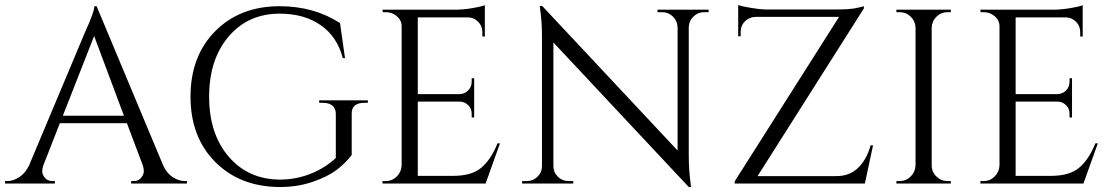

<svg xmlns="http://www.w3.org/2000/svg" viewBox="-30 -739 4484 773"><path d="M715 -10H723V0H498V-10H507Q528 -10 538.5 -23.5Q549 -37 549 -49Q549 -61 545 -73L481 -243H211L144 -72Q140 -60 140 -48.5Q140 -37 150.5 -23.5Q161 -10 182 -10H191V0H-10V-10H-1Q24 -10 48 -26Q72 -42 87 -73L313 -611Q350 -692 350 -714H359L627 -73Q641 -42 665 -26Q689 -10 715 -10ZM223 -273H469L349 -594Z M1096 -714Q1234 -714 1339 -646L1359 -505H1350Q1328 -591 1261.5 -637.5Q1195 -684 1096 -684Q969 -684 890.5 -592Q812 -500 812 -350Q812 -200 890.5 -108.5Q969 -17 1096 -16Q1161 -16 1219.5 -39Q1278 -62 1322 -103V-280Q1322 -302 1308.5 -313.5Q1295 -325 1271 -325H1255V-335H1451V-325H1436Q1411 -325 1398 -313.5Q1385 -302 1386 -280V-115Q1360 -81 1324 -54Q1288 -27 1227.5 -6.5Q1167 14 1096 14Q936 13 836.5 -87Q737 -187 737 -350Q737 -513 836.5 -613.5Q936 -714 1096 -714Z M1523 -10Q1549 -10 1567.5 -28.5Q1586 -47 1587 -73V-633Q1587 -657 1568 -673.5Q1549 -690 1523 -690H1511L1510 -700H1803Q1834 -700 1870.5 -706Q1907 -712 1922 -718V-592H1912V-610Q1912 -634 1895.5 -651Q1879 -668 1856 -669H1652V-360H1821Q1841 -361 1855 -375Q1869 -389 1869 -410V-424H1879V-266H1869V-281Q1869 -301 1855.5 -315Q1842 -329 1822 -330H1652V-31H1795Q1869 -31 1908 -64Q1947 -97 1973 -162H1983L1925 0H1510V-10Z M2805 -690Q2780 -690 2762 -672.5Q2744 -655 2743 -630V-114Q2743 -56 2750 -4L2752 14H2743L2198 -568V-70Q2198 -45 2216 -27.5Q2234 -10 2259 -10H2278V0H2072V-10H2091Q2116 -10 2134 -27.5Q2152 -45 2152 -71V-590Q2152 -651 2145 -699L2143 -715H2153L2698 -133V-629Q2697 -655 2679 -672.5Q2661 -690 2636 -690H2617V-700H2823V-690Z M2952 -611V-593H2942V-719Q2957 -713 2995 -707Q3033 -701 3047.5 -701Q3062 -701 3063 -701H3342Q3391 -701 3417 -706.5Q3443 -712 3448 -714V-705L3020 -30H3338Q3391 -30 3425.5 -64Q3460 -98 3475 -154H3485L3452 0H2928V-9L3348 -671H3011Q2986 -670 2969 -653Q2952 -636 2952 -611Z M3592 -10Q3618 -10 3636.5 -28.5Q3655 -47 3656 -73V-628Q3655 -654 3636.5 -672Q3618 -690 3592 -690H3579V-700H3798V-690H3785Q3759 -690 3740.5 -672Q3722 -654 3721 -628V-73Q3721 -47 3740 -28.5Q3759 -10 3785 -10H3798V0H3579V-10Z M3930 -10Q3956 -10 3974.5 -28.5Q3993 -47 3994 -73V-633Q3994 -657 3975 -673.5Q3956 -690 3930 -690H3918L3917 -700H4210Q4241 -700 4277.5 -706Q4314 -712 4329 -718V-592H4319V-610Q4319 -634 4302.5 -651Q4286 -668 4263 -669H4059V-360H4228Q4248 -361 4262 -375Q4276 -389 4276 -410V-424H4286V-266H4276V-281Q4276 -301 4262.5 -315Q4249 -329 4229 -330H4059V-31H4202Q4276 -31 4315 -64Q4354 -97 4380 -162H4390L4332 0H3917V-10Z"/></svg>

Font: Cinzel Decorative
Style: Regular
Weight: 400
Designer: Natanael Gama
Version: Version 1.002;PS 001.002;hotconv 1.0.56;makeotf.lib2.0.21325